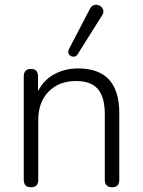

<svg xmlns="http://www.w3.org/2000/svg" viewBox="-20 -782 600 808"><path d="M111 6Q80 6 80 -25V-460Q80 -492 111 -492Q140 -492 140 -460V-398Q164 -446 209 -470Q254 -494 309 -494Q482 -494 482 -306V-25Q482 6 452 6Q421 6 421 -25V-301Q421 -373 392 -407Q363 -441 300 -441Q228 -441 184.5 -396.5Q141 -352 141 -277V-25Q141 6 111 6ZM307 -554Q300 -543 288.5 -543.5Q277 -544 270.5 -553Q264 -562 270 -575L358 -744Q365 -758 377 -761Q389 -764 399.5 -758Q410 -752 414 -741Q418 -730 410 -718Z"/></svg>

Font: Nunito Light
Style: Regular
Weight: 300
Designer: Vernon Adams
Foundry: Vernon Adams
Version: Version 3.601; ttfautohint (v1.8.2.53-6de2)